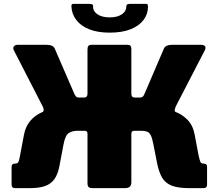

<svg xmlns="http://www.w3.org/2000/svg" viewBox="-20 -974 1132 994"><path d="M58 0Q40 0 40 -18V-111Q40 -127 58 -127Q72 -127 76 -137Q80 -147 84 -170L104 -276Q112 -319 136.5 -348Q161 -377 197.5 -393Q234 -409 278 -412L361 -469H415Q433 -469 433 -489V-719Q433 -742 452 -742H642Q660 -742 660 -721V-489Q660 -469 678 -469H732L815 -412Q850 -409 886.5 -395.5Q923 -382 951 -353.5Q979 -325 988 -276L1008 -170Q1013 -147 1017 -137Q1021 -127 1034 -127Q1052 -127 1052 -111V-18Q1052 0 1034 0H959Q902 0 869 -13Q836 -26 819.5 -54Q803 -82 794 -126L774 -227Q768 -259 760.5 -273.5Q753 -288 741.5 -292.5Q730 -297 712 -297H676Q660 -297 660 -282V-29Q660 0 627 0H460Q444 0 438.5 -6Q433 -12 433 -25V-282Q433 -297 417 -297H381Q355 -297 336.5 -285.5Q318 -274 309 -227L288 -116Q280 -72 261.5 -46.5Q243 -21 212.5 -10.5Q182 0 134 0ZM396 -373 202 -396Q207 -399 206 -407.5Q205 -416 200 -425L52 -713Q46 -725 51.5 -733.5Q57 -742 73 -742H221Q256 -742 264 -721L365 -488Q370 -478 374.5 -473.5Q379 -469 387 -469ZM697 -373 706 -469Q714 -469 719 -473.5Q724 -478 728 -488L828 -721Q836 -742 871 -742H1019Q1036 -742 1041.5 -734.5Q1047 -727 1040 -713L891 -425Q887 -416 885 -407.5Q883 -399 888 -396ZM548 -805Q485 -805 441.5 -822.5Q398 -840 375 -870.5Q352 -901 350 -938Q349 -948 351.5 -951Q354 -954 361 -954H438Q453 -954 458 -951Q463 -948 462 -940Q461 -916 484.5 -900Q508 -884 548 -884ZM548 -805V-884Q588 -884 611 -900Q634 -916 634 -940Q634 -948 638.5 -951Q643 -954 658 -954H735Q742 -954 744 -951Q746 -948 746 -938Q746 -901 723 -870.5Q700 -840 656 -822.5Q612 -805 548 -805Z"/></svg>

Font: Libre Franklin Black
Style: Regular
Weight: 900
Designer: Pablo Impallari, Rodrigo Fuenzalida, Nhung Nguyen
Foundry: Impallari Type
Version: Version 3.000